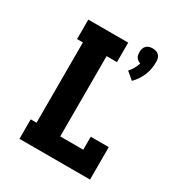

<svg xmlns="http://www.w3.org/2000/svg" viewBox="-181 -899 961 1025"><g transform="rotate(30 300.0 -387.0)"><path d="M453 -568 408 -606Q421 -619 430.5 -636Q440 -653 445 -671Q437 -673 430 -678Q423 -683 418.5 -690Q414 -697 412.5 -705Q411 -713 411 -722Q411 -732 414 -742.5Q417 -753 424.5 -760.5Q432 -768 442 -771Q452 -774 463 -774Q474 -774 484 -771Q494 -768 501.5 -760.5Q509 -753 512 -742.5Q515 -732 515 -722Q515 -700 511.5 -679Q508 -658 500 -638.5Q492 -619 480 -601Q468 -583 453 -568ZM88 0V-120H124V-615H88V-735H334V-615H270V-120H412V-200H523V0Z"/></g></svg>

Font: Iosevka Etoile Heavy
Style: Regular
Weight: 900
Designer: Belleve Invis
Foundry: Belleve Invis
Version: Version 22.1.2; ttfautohint (v1.8.4)